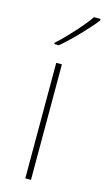

<svg xmlns="http://www.w3.org/2000/svg" viewBox="-120 -807 468 848"><g transform="rotate(15 114.5 -383.0)"><path d="M116 0H90V-528H116ZM229 -759Q216 -742 198.5 -722.5Q181 -703 161.5 -682.5Q142 -662 121.5 -642.5Q101 -623 81 -606H60V-612Q83 -632 109.5 -660Q136 -688 160.5 -716.5Q185 -745 199 -766H229Z"/></g></svg>

Font: Noto Sans Armenian Thin
Style: Regular
Weight: 250
Version: Version 2.007